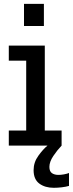

<svg xmlns="http://www.w3.org/2000/svg" viewBox="-20 -728 365 960"><path d="M24 0V-75.5H111V-424.5H24V-500H204V-75.5H288V0ZM325 137V201.5Q310 206 289 208.5Q268 211 249 211Q205 211 176.5 189.8Q148 168.5 148 123Q148 83.5 171.8 50.8Q195.5 18 217.5 0H288Q266 23 246.5 52Q227 81 227 106.5Q227 129 239.8 137.8Q252.5 146.5 272 146.5Q284.5 146.5 299.8 143.8Q315 141 325 137ZM100 -708.5H199.5V-598H100Z"/></svg>

Font: Trispace Condensed
Style: Regular
Weight: 400
Width: 3
Designer: Tyler Finck
Foundry: Etcetera Type Company
Version: Version 1.210; ttfautohint (v1.8.3)